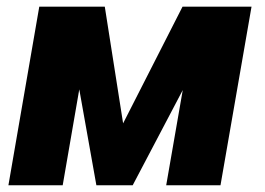

<svg xmlns="http://www.w3.org/2000/svg" viewBox="-20 -548 785 568"><path d="M344.2 -183.1 520 -528.3H650.4L372.6 0H265.1L170.9 -528.3H290ZM256.8 -528.3 165.5 0H4.9L96.2 -528.3ZM471.7 0 563.5 -528.3H724.1L632.3 0Z"/></svg>

Font: Roboto Black
Style: Italic
Weight: 900
Italic angle: -12°
Designer: Christian Robertson
Foundry: Google
Version: Version 3.0; 2020